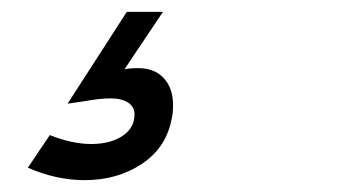

<svg xmlns="http://www.w3.org/2000/svg" viewBox="-20 -47 579 324"><path d="M134 196Q166 196 186.5 182.5Q207 169 207 146Q207 133 196 126Q185 119 166 119Q149 119 121 124L94 128L194 -27H255L190 70Q197 68 213 68Q241 68 256.5 85Q272 102 272 130Q272 144 270 152Q261 202 219.5 229.5Q178 257 123 257Q75 257 27 236L64 181Q102 196 134 196Z"/></svg>

Font: Teachers SemiBold
Style: Italic
Weight: 600
Designer: Alfredo Marco Pradil & Chank Diesel
Version: Version 0.009